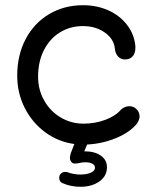

<svg xmlns="http://www.w3.org/2000/svg" viewBox="-20 -533 600 736"><path d="M515 -86Q515 -75 505 -59Q478 -26 425.5 -4Q373 18 314 21L303 47Q343 47 366.5 63.5Q390 80 390 108Q390 142 361 162.5Q332 183 289 183Q252 183 222 170Q207 165 207 148Q207 139 213.5 132.5Q220 126 230 126Q235 126 238 127Q262 136 288 136Q312 136 328 129Q344 122 344 110Q344 100 334 94.5Q324 89 306 89Q295 89 284 92Q274 94 267 94Q258 94 253 87Q248 80 248 72Q248 67 251 55L265 19Q204 11 154 -25.5Q104 -62 75 -119Q46 -176 46 -243Q46 -322 78.5 -383.5Q111 -445 168.5 -479Q226 -513 298 -513Q352 -513 396 -493Q440 -473 467.5 -437Q495 -401 499 -355V-350Q499 -328 488 -316.5Q477 -305 459 -305Q444 -305 433 -316Q422 -327 420 -349Q416 -384 381.5 -408.5Q347 -433 298 -433Q249 -433 210 -409Q171 -385 148.5 -341Q126 -297 126 -239Q126 -189 149.5 -147.5Q173 -106 213 -82.5Q253 -59 300 -59Q345 -59 384.5 -74Q424 -89 444 -113Q449 -118 458 -122Q467 -126 475 -126Q492 -126 503.5 -114.5Q515 -103 515 -86Z"/></svg>

Font: Tsukimi Rounded Medium
Style: Regular
Weight: 500
Designer: Takashi Funayama
Foundry: Takashi Funayama
Version: Version 1.032; ttfautohint (v1.8.3)